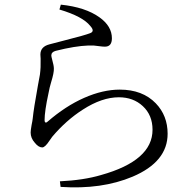

<svg xmlns="http://www.w3.org/2000/svg" viewBox="-20 -779 798 827"><path d="M241 26 238 2Q341 -3 415 -25Q637 -87 637 -220Q637 -283 595 -322Q554 -360 492 -360Q419 -360 337 -307Q265 -261 205 -190Q201 -185 193 -173Q174 -144 162 -144Q146 -144 130 -164Q112 -184 112 -208Q112 -217 116 -240Q120 -259 121 -269Q125 -310 143 -409Q150 -444 152 -458Q156 -488 155 -526Q154 -538 154 -544Q154 -578 193 -588Q211 -593 262 -606Q345 -627 368 -636Q390 -644 369 -667Q337 -708 236 -738L242 -759Q348 -748 409 -704Q462 -666 462 -614Q462 -578 432 -578Q422 -578 408 -580Q385 -584 361 -583Q303 -581 220 -560Q201 -555 201 -540Q201 -536 205 -521Q212 -496 212 -484Q213 -466 200 -424Q196 -410 194 -402Q192 -394 189 -378Q172 -300 172 -261Q172 -253 176 -251.5Q180 -250 185 -255Q262 -322 342.5 -357.5Q423 -393 496 -393Q594 -393 651 -334Q702 -281 702 -203Q702 -82 551 -18Q418 38 241 26Z"/></svg>

Font: GenRyuMin TW R
Style: Regular
Weight: 400
Version: Version 1.501;PS 1;hotconv 16.6.51;makeotf.lib2.5.65220